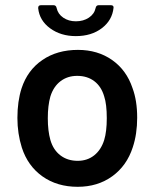

<svg xmlns="http://www.w3.org/2000/svg" viewBox="-20 -711 585 739"><path d="M279 8Q200 8 143.5 -32Q87 -72 64 -143Q47 -197 47 -257Q47 -321 63 -371Q86 -441 143 -480Q200 -519 280 -519Q356 -519 411.5 -480Q467 -441 490 -372Q508 -324 508 -258Q508 -195 491 -144Q468 -73 412 -32.5Q356 8 279 8ZM279 -92Q316 -92 342.5 -113Q369 -134 381 -172Q391 -205 391 -256Q391 -310 381 -340Q370 -378 343 -398.5Q316 -419 277 -419Q240 -419 213 -398.5Q186 -378 174 -340Q164 -305 164 -256Q164 -207 174 -172Q185 -134 212.5 -113Q240 -92 279 -92ZM272 -572Q214 -572 173 -602Q132 -632 127 -679V-681Q127 -691 138 -691H186Q196 -691 198 -680Q203 -657 223.5 -643Q244 -629 272 -629Q301 -629 322 -643Q343 -657 348 -680Q350 -691 360 -691H406Q417 -691 417 -683Q417 -682 417 -681Q412 -633 372 -602.5Q332 -572 272 -572Z"/></svg>

Font: LinhAnh SemBd
Style: Regular
Weight: 600
Monospace: yes
Designer: Jeremy Tribby
Foundry: Tribby Type
Version: Version 1.408